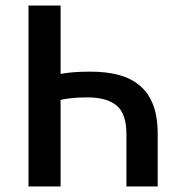

<svg xmlns="http://www.w3.org/2000/svg" viewBox="-20 -674 654 694"><path d="M83 0V-654H199V-407Q222 -411 247 -413Q272 -415 308 -415Q365 -415 409.5 -403Q454 -391 485.5 -364.5Q517 -338 533.5 -295Q550 -252 550 -189V0H437V-189Q437 -263 401.5 -292.5Q366 -322 296 -322Q264 -322 240.5 -319.5Q217 -317 199 -313V0Z"/></svg>

Font: TT Toshiba Sans Medium
Style: Regular
Weight: 500
Designer: Paul D. Hunt
Foundry: Toshiba Corporation
Version: Version 2.020;PS 2.000;hotconv 1.0.86;makeotf.lib2.5.63406